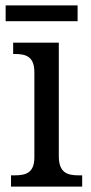

<svg xmlns="http://www.w3.org/2000/svg" viewBox="-20 -695 338 715"><path d="M1 -616H269V-675H1ZM21 0H286V-42H274C231 -42 199 -51 199 -114V-536H29V-494H35C76 -494 108 -485 108 -426V-109C108 -50 75 -42 33 -42H21Z"/></svg>

Font: Noto Serif Sinhala SemiCondensed
Style: Regular
Weight: 400
Width: 4
Designer: Jelle Bosma - Monotype Design Team
Foundry: Monotype Imaging Inc.
Version: Version 2.007